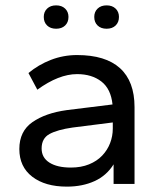

<svg xmlns="http://www.w3.org/2000/svg" viewBox="-20 -685 600 715"><path d="M229 10Q148 10 100 -27Q52 -64 52 -130Q52 -196 100.5 -230Q149 -264 229 -275L399 -296Q393 -354 357.5 -381.5Q322 -409 267 -409Q199 -409 119 -351L86 -413Q123 -444 169.5 -462Q216 -480 267 -480Q373 -480 427 -431Q481 -382 481 -286V0H403V-73Q377 -31 332 -10.5Q287 10 229 10ZM244 -61Q282 -61 311.5 -73Q341 -85 360.5 -105.5Q380 -126 390 -152Q400 -178 400 -206V-229L250 -210Q194 -202 164.5 -186Q135 -170 135 -132Q135 -98 164 -79.5Q193 -61 244 -61ZM189 -578Q168 -578 155.5 -590Q143 -602 143 -622Q143 -641 155.5 -653Q168 -665 189 -665Q210 -665 222.5 -653Q235 -641 235 -622Q235 -602 222.5 -590Q210 -578 189 -578ZM377 -578Q356 -578 343.5 -590Q331 -602 331 -622Q331 -641 343.5 -653Q356 -665 377 -665Q398 -665 410.5 -653Q423 -641 423 -622Q423 -602 410.5 -590Q398 -578 377 -578Z"/></svg>

Font: Gantari
Style: Regular
Weight: 400
Designer: Anugrah Pasau
Foundry: Lafontype
Version: Version 1.000; ttfautohint (v1.8.4)